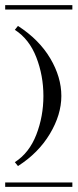

<svg xmlns="http://www.w3.org/2000/svg" viewBox="-29 -728 302 748"><path d="M-8.8 -690.9V-708H252.9V-690.9ZM-8.8 0V-17.1H252.9V0ZM28.8 -611.8 41 -627Q123.5 -573.7 166.7 -500.7Q210 -427.7 210 -354Q210 -281.2 165.3 -206.5Q120.6 -131.8 41 -81.1L28.8 -96.2Q85 -132.3 112.5 -203.4Q140.1 -274.4 140.1 -354Q140.1 -433.6 112.5 -504.6Q85 -575.7 28.8 -611.8Z"/></svg>

Font: FoglihtenFr01
Style: Regular
Weight: 500
Version: Version 0.68